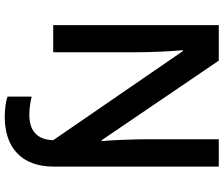

<svg xmlns="http://www.w3.org/2000/svg" viewBox="-88 -666 963 828"><g transform="rotate(90 394.0 -252.5)"><path d="M485 209C614 209 699 139 699 -2V-714H581V-412C581 -340 585 -250 589 -209H585L242 -714H89V0H206V-354C206 -427 201 -520 197 -559H201L585 0C583 76 537 103 476 103C445 103 419 98 397 93V197C417 204 447 209 485 209Z"/></g></svg>

Font: Noto Sans Georgian SemiBold
Style: Regular
Weight: 600
Designer: Monotype Design Team, Akaki Razmadze
Foundry: Google LLC
Version: Version 2.005